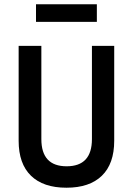

<svg xmlns="http://www.w3.org/2000/svg" viewBox="-20 -864 620 896"><path d="M290 12Q182 12 124.5 -44Q67 -100 67 -207V-650H173V-215Q173 -88 291 -88Q409 -88 409 -215V-650H513V-207Q513 -100 455.5 -44Q398 12 290 12ZM148 -762V-844H432V-762Z"/></svg>

Font: Sometype Mono SemiBold
Style: Regular
Weight: 600
Designer: Ryoichi Tsunekawa
Foundry: Dharma Type
Version: Version 1.001